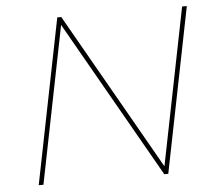

<svg xmlns="http://www.w3.org/2000/svg" viewBox="-51 -756 917 812"><g transform="rotate(-5 408.0 -350.0)"><path d="M81 0 221 -700H238L624 -22L616 -25L751 -700H771L631 0H614L228 -678L236 -675L101 0Z"/></g></svg>

Font: Montserrat Thin Thin
Style: Italic
Weight: 250
Italic angle: -11.3°
Version: Version 9.000